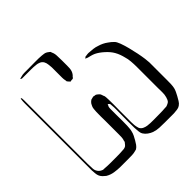

<svg xmlns="http://www.w3.org/2000/svg" viewBox="-200 -892 1115 1115"><g transform="rotate(-45 357.5 -334.0)"><path d="M186 -724Q209 -724 244 -724.5Q279 -725 301 -723Q309 -722 317.5 -721Q326 -720 333 -716Q335 -715 337.5 -713.5Q340 -712 342 -710Q344 -709 346.5 -707Q349 -705 351 -703Q353 -702 353.5 -699Q354 -696 355 -694Q363 -678 363 -657Q364 -639 364 -621Q364 -603 364 -585Q364 -573 363.5 -559.5Q363 -546 359 -535Q353 -519 341 -509Q337 -502 334 -501Q332 -500 328.5 -500Q325 -500 323 -500Q321 -500 317.5 -499Q314 -498 312 -498Q311 -499 309 -502Q307 -505 305 -506Q304 -508 301.5 -510.5Q299 -513 298 -514Q297 -517 297 -523Q294 -535 294 -548V-633Q293 -645 291.5 -659Q290 -673 284 -684Q277 -696 264.5 -701.5Q252 -707 239 -708Q221 -710 203 -710Q185 -710 167 -710H127Q121 -711 118 -714Q116 -716 116 -716Q116 -716 119 -716Q122 -718 125.5 -718.5Q129 -719 132 -720Q145 -724 158.5 -724Q172 -724 186 -724ZM292 52Q278 56 263 56.5Q248 57 234 57H167Q145 57 119 53Q93 49 72 36Q64 30 56 22Q48 14 43 4Q38 -7 37 -20Q36 -33 35 -45V-480Q35 -495 35 -517Q35 -539 35 -560.5Q35 -582 35 -597Q35 -605 35.5 -612.5Q36 -620 37 -627Q37 -628 37.5 -631Q38 -634 40 -633Q44 -632 44 -628Q45 -620 45 -612Q45 -604 45 -596V-118Q45 -105 45 -92Q45 -79 46 -65Q46 -58 46.5 -49Q47 -40 50 -33Q59 -11 82 -3Q84 -2 87.5 -2Q91 -2 95 -2Q106 -1 117.5 -0.5Q129 0 140 0Q163 0 193.5 0Q224 0 246 -2Q261 -2 271 -9Q274 -11 276.5 -14.5Q279 -18 281 -20Q282 -22 283.5 -23.5Q285 -25 286 -26Q288 -28 288 -31.5Q288 -35 289 -37Q293 -48 293.5 -59.5Q294 -71 294 -82V-194Q294 -213 293.5 -231Q293 -249 294 -268Q295 -278 295.5 -288.5Q296 -299 300 -308Q302 -311 303.5 -315Q305 -319 307 -322Q313 -331 322 -337Q324 -339 328 -339.5Q332 -340 334 -341Q340 -343 342 -343Q344 -344 346.5 -343Q349 -342 350 -342Q353 -341 357 -341Q361 -341 364 -339Q366 -338 368 -336.5Q370 -335 371 -334Q373 -332 376.5 -329.5Q380 -327 382 -324Q384 -320 386 -315.5Q388 -311 389 -306Q394 -298 394 -287Q394 -276 395 -266Q396 -246 395.5 -225Q395 -204 395 -184V-82Q395 -71 396 -59.5Q397 -48 400 -37Q401 -35 401.5 -32Q402 -29 403 -27Q410 -15 421.5 -9.5Q433 -4 446 -2Q469 1 497 0.5Q525 0 547 0Q559 0 570.5 -0.5Q582 -1 593 -2Q596 -2 599.5 -2Q603 -2 606 -3Q611 -5 616.5 -7.5Q622 -10 625 -12Q632 -17 635.5 -25.5Q639 -34 641 -41Q646 -58 645.5 -77Q645 -96 645 -113V-246Q645 -261 645 -285Q645 -309 643 -332.5Q641 -356 636 -371Q632 -388 626.5 -403Q621 -418 613 -432Q600 -455 574.5 -478Q549 -501 526 -512Q515 -517 503.5 -520Q492 -523 480 -526Q478 -528 475 -528.5Q472 -529 470 -530Q467 -530 467 -531Q467 -532 469 -532Q471 -534 472.5 -536Q474 -538 476 -539Q478 -540 480.5 -540Q483 -540 484 -540Q489 -541 494 -541.5Q499 -542 503 -542Q521 -541 539 -539Q557 -537 573 -531Q587 -527 600.5 -520.5Q614 -514 626 -505Q634 -500 641.5 -493.5Q649 -487 656 -480Q665 -471 673.5 -448Q682 -425 689.5 -396Q697 -367 703 -337.5Q709 -308 712 -285Q715 -262 715 -253V-107Q715 -92 714.5 -76.5Q714 -61 711 -46Q708 -34 702.5 -22.5Q697 -11 691 0Q684 12 676.5 25Q669 38 657 46Q647 53 633 54.5Q619 56 606 57H532Q510 57 488 56Q466 55 445 48Q431 43 417 33Q403 23 395 10Q388 -2 387 -17.5Q386 -33 385 -47Q384 -70 384.5 -102Q385 -134 385 -156Q385 -175 385.5 -193.5Q386 -212 384 -231Q383 -234 383.5 -238Q384 -242 382 -244Q381 -246 379.5 -247.5Q378 -249 376 -250Q373 -253 373 -253Q372 -253 371 -249.5Q370 -246 369 -245Q368 -243 366.5 -240Q365 -237 365 -235Q364 -230 364 -224Q364 -218 364 -213Q364 -198 364 -173.5Q364 -149 364.5 -124.5Q365 -100 364 -85Q363 -75 362.5 -64.5Q362 -54 359 -43Q356 -29 349.5 -16Q343 -3 336 9Q330 20 322 31Q314 42 303 49Z"/></g></svg>

Font: Rubik Vinyl
Style: Regular
Weight: 400
Designer: Hubert and Fischer, NaN
Foundry: Hubert and Fischer, NaN
Version: Version 2.200